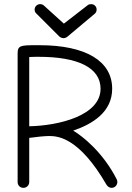

<svg xmlns="http://www.w3.org/2000/svg" viewBox="-20 -906 637 926"><path d="M266 -730C272 -725 279 -722 286 -722C292 -722 299 -724 305 -729L436 -839C443 -844 446 -852 446 -860C446 -875 434 -886 420 -886C414 -886 408 -885 403 -881L288 -792L192 -879C187 -884 180 -886 173 -886C159 -886 147 -874 147 -860C147 -852 150 -845 156 -840ZM543 -41C476 -173 377 -250 333 -276C427 -308 521 -366 521 -478C521 -611 395 -688 170 -688C165.9 -688 161.9 -688 158 -688C79.5 -688 65 -687.1 65 -648V-28C65 -12 77 0 93 0C108 0 121 -12 121 -28V-241C155 -246 198 -250 217 -250C260 -250 362 -242 493 -16C499 -6 508 0 518 0C535 0 546 -14 546 -28C546 -32 545 -37 543 -41ZM121 -631C136 -632 157 -632 167 -632C355 -632 465 -580 465 -478C465 -349 265 -300 121 -297Z"/></svg>

Font: Comic Neue
Style: Normal
Weight: 400
Designer: Craig Rozynski
Foundry: Craig Rozynski
Version: Version 2.003